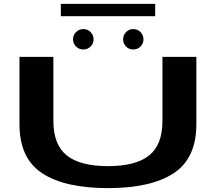

<svg xmlns="http://www.w3.org/2000/svg" viewBox="-20 -968 1136 991"><path d="M537 3Q759 3 876.2 -73.8Q993.5 -150.5 993.5 -327V-674.5H818.5V-344Q818.5 -220.5 749.5 -165.5Q680.5 -110.5 537 -110.5Q393.5 -110.5 324.5 -166Q255.5 -221.5 255.5 -344V-674.5H80.5V-327Q80.5 -150.5 197.8 -73.8Q315 3 537 3ZM410.5 -712.5Q432 -712.5 447.5 -727.8Q463 -743 463 -765Q463 -787 447.5 -802.5Q432 -818 410.5 -818Q388 -818 372.5 -802.5Q357 -787 357 -765Q357 -743 372.5 -727.8Q388 -712.5 410.5 -712.5ZM667 -712.5Q690 -712.5 705.2 -727.8Q720.5 -743 720.5 -765Q720.5 -787 705.2 -802.5Q690 -818 667 -818Q646 -818 630.8 -802.5Q615.5 -787 615.5 -765Q615.5 -743 630.5 -727.8Q645.5 -712.5 667 -712.5ZM294 -884.5H781V-948H294Z"/></svg>

Font: Anybody ExtraExpanded SemiBold
Style: Regular
Weight: 600
Width: 8
Version: Version 1.113;gftools[0.9.25]